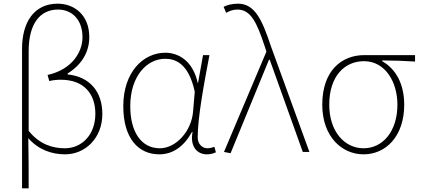

<svg xmlns="http://www.w3.org/2000/svg" viewBox="-20 -827 2292 1045"><path d="M136 -548C136 -700 199 -775 296 -775C367 -775 429 -725 429 -624C429 -546 374 -449 239 -419L248 -386C269 -391 291 -393 311 -393C438 -393 499 -315 499 -208C499 -93 425 -20 333 -20C267 -20 195 -41 136 -115ZM100 198H136C136 103 136 18 134 -75C189 -12 262 13 334 13C444 13 537 -75 537 -207C537 -326 471 -409 348 -422V-427C422 -473 466 -541 466 -625C466 -746 384 -807 294 -807C164 -807 100 -704 100 -562Z M847 13C920 13 981 -29 1025 -109H1028C1013 -29 1053 13 1106 13C1129 13 1144 7 1155 2L1147 -28C1137 -24 1122 -20 1109 -20C1080 -20 1056 -44 1056 -79C1056 -188 1091 -375 1120 -527H1085L1058 -376H1056C1030 -496 951 -540 880 -540C759 -540 651 -434 651 -249C651 -74 733 13 847 13ZM850 -20C748 -20 689 -110 689 -249C689 -414 780 -507 879 -507C932 -507 1006 -485 1040 -328L1031 -222C1023 -112 937 -20 850 -20Z M1235 7 1444 -502H1448L1628 0H1664L1455 -574C1406 -722 1366 -807 1275 -807C1242 -807 1215 -799 1197 -790L1211 -757C1226 -766 1246 -775 1272 -775C1345 -775 1378 -705 1421 -574L1430 -546L1199 0Z M1959 13C2079 13 2180 -84 2180 -257C2180 -371 2134 -452 2060 -494V-498C2121 -498 2178 -496 2239 -492V-527H1962C1842 -527 1734 -445 1734 -257C1734 -84 1840 13 1959 13ZM1959 -20C1854 -20 1772 -113 1772 -257C1772 -413 1856 -494 1961 -494C2077 -494 2143 -381 2143 -257C2143 -113 2064 -20 1959 -20Z"/></svg>

Font: Noto Sans T Chinese Thin
Style: Regular
Weight: 100
Designer: Ryoko NISHIZUKA (kana & ideographs); Paul D. Hunt (Latin, Greek & Cyrillic); Wenlong ZHANG (bopomofo); Sandoll Communica
Foundry: Adobe Systems Incorporated
Version: Version 1.000;PS 1;hotconv 1.0.78;makeotf.lib2.5.61930